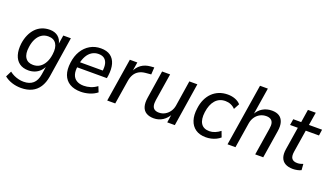

<svg xmlns="http://www.w3.org/2000/svg" viewBox="-77 -1282 3532 2047"><g transform="rotate(20 1689.5 -258.0)"><path d="M209 189Q154 189 105 173Q56 157 19 127L52 61Q76 80 102 92Q128 104 156 110.5Q184 117 212 117Q279 117 318.5 82.5Q358 48 369 -23L385 -127H390Q374 -90 348 -64.5Q322 -39 289 -26.5Q256 -14 219 -14Q156 -14 115.5 -44Q75 -74 58.5 -129Q42 -184 51 -258Q59 -314 79 -358.5Q99 -403 129.5 -435Q160 -467 200.5 -483.5Q241 -500 289 -500Q346 -500 383 -470Q420 -440 430 -384H426L443 -491H529L457 -30Q445 42 413 91Q381 140 329.5 164.5Q278 189 209 189ZM246 -86Q290 -86 322.5 -107.5Q355 -129 376.5 -169Q398 -209 405 -264Q416 -342 388 -385Q360 -428 298 -428Q255 -428 222.5 -406.5Q190 -385 169 -345Q148 -305 141 -251Q129 -172 157 -129Q185 -86 246 -86Z M821 9Q745 9 695 -21Q645 -51 624 -108Q603 -165 614 -246Q624 -324 658.5 -380.5Q693 -437 747 -468.5Q801 -500 869 -500Q937 -500 978 -470Q1019 -440 1034.5 -385Q1050 -330 1040 -254L1035 -223H682L691 -284H982L964 -267Q973 -323 964.5 -359.5Q956 -396 931.5 -415.5Q907 -435 865 -435Q823 -435 790 -414Q757 -393 735.5 -355Q714 -317 704 -265L700 -241Q690 -182 702 -142.5Q714 -103 746.5 -82.5Q779 -62 829 -62Q867 -62 905.5 -74Q944 -86 979 -112L1004 -50Q966 -20 917 -5.5Q868 9 821 9Z M1120 0 1198 -491H1283L1265 -379H1260Q1283 -433 1326 -464Q1369 -495 1432 -500L1471 -503L1466 -422L1401 -416Q1360 -412 1329.5 -394.5Q1299 -377 1280.5 -346.5Q1262 -316 1255 -274L1211 0Z M1649 9Q1598 9 1564 -11.5Q1530 -32 1517.5 -73.5Q1505 -115 1515 -177L1564 -491H1655L1606 -182Q1600 -143 1606 -117.5Q1612 -92 1631 -79.5Q1650 -67 1681 -67Q1718 -67 1749 -84.5Q1780 -102 1801 -132.5Q1822 -163 1828 -202L1873 -491H1964L1887 0H1801L1816 -101H1822Q1795 -49 1750 -20Q1705 9 1649 9Z M2240 9Q2169 9 2123 -23Q2077 -55 2058 -113Q2039 -171 2050 -248Q2057 -307 2078.5 -353.5Q2100 -400 2133.5 -432.5Q2167 -465 2211 -482.5Q2255 -500 2308 -500Q2355 -500 2393.5 -485Q2432 -470 2455 -443L2420 -378Q2399 -401 2370 -413.5Q2341 -426 2308 -426Q2272 -426 2244 -413.5Q2216 -401 2194.5 -376.5Q2173 -352 2159.5 -317.5Q2146 -283 2140 -239Q2129 -155 2158 -110Q2187 -65 2254 -65Q2285 -65 2317 -78Q2349 -91 2376 -113L2401 -47Q2382 -30 2355.5 -17Q2329 -4 2299.5 2.5Q2270 9 2240 9Z M2485 0 2597 -705H2686L2636 -392H2631Q2657 -444 2703.5 -472Q2750 -500 2809 -500Q2860 -500 2892 -479.5Q2924 -459 2937 -417.5Q2950 -376 2940 -314L2890 0H2799L2848 -308Q2855 -349 2848.5 -374Q2842 -399 2822.5 -411.5Q2803 -424 2772 -424Q2734 -424 2702 -407Q2670 -390 2649 -359.5Q2628 -329 2621 -289L2575 0Z M3228 9Q3175 9 3140.5 -10.5Q3106 -30 3092.5 -68.5Q3079 -107 3088 -164L3129 -422H3041L3052 -491H3142L3165 -638H3254L3230 -491H3379L3369 -422H3219L3179 -171Q3170 -115 3188.5 -90.5Q3207 -66 3251 -66Q3268 -66 3285 -70Q3302 -74 3316 -80L3321 -11Q3304 -2 3278 3.5Q3252 9 3228 9Z"/></g></svg>

Font: Nunito Sans 10pt SemiCondensed Medium
Style: Italic
Weight: 500
Width: 4
Italic angle: -9°
Designer: Vernon Adams
Foundry: Vernon Adams
Version: Version 3.101;gftools[0.9.27]